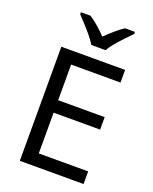

<svg xmlns="http://www.w3.org/2000/svg" viewBox="-170 -1036 897 1129"><g transform="rotate(20 278.0 -472.0)"><path d="M496 0H97V-714H496V-635H187V-412H478V-334H187V-79H496ZM259 -784Q246 -807 224 -833.5Q202 -860 178 -886Q154 -912 136 -931V-944H196Q222 -927 250 -903Q278 -879 303 -852Q330 -879 358 -903Q386 -927 412 -944H474V-931Q455 -912 430.5 -886Q406 -860 383.5 -833.5Q361 -807 349 -784Z"/></g></svg>

Font: Noto Sans Avestan
Style: Regular
Weight: 400
Designer: Monotype Design Team
Foundry: Monotype Imaging Inc.
Version: Version 2.003; ttfautohint (v1.8.4.7-5d5b)